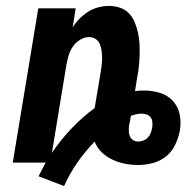

<svg xmlns="http://www.w3.org/2000/svg" viewBox="-20 -548 640 647"><path d="M196 79 110 46Q116 34 122 22.5Q128 11 134 0H23L109 -520H235L225 -456Q235 -472 248.5 -485.5Q262 -499 278 -509Q294 -519 312 -523.5Q330 -528 348 -528Q367 -528 384.5 -522Q402 -516 414.5 -503Q427 -490 434 -473Q441 -456 445 -438Q449 -420 450 -401Q451 -382 450.5 -363Q450 -344 448 -324.5Q446 -305 442 -286L435 -241Q442 -242 449.5 -242.5Q457 -243 465 -243Q493 -243 519 -235Q545 -227 562.5 -208Q580 -189 585.5 -162.5Q591 -136 586 -108Q586 -106 585.5 -105Q585 -104 585 -103Q580 -79 568.5 -56.5Q557 -34 537 -19Q517 -4 493 2Q469 8 446 8Q422 8 400 3.5Q378 -1 358 -10.5Q338 -20 322.5 -35Q307 -50 299 -71Q267 -38 240.5 0Q214 38 196 79ZM155 -33Q184 -76 220.5 -114.5Q257 -153 299 -184L319 -303Q321 -315 322.5 -327.5Q324 -340 324 -352Q324 -364 322.5 -376Q321 -388 316.5 -399Q312 -410 302.5 -416.5Q293 -423 280 -423Q265 -423 250 -414Q235 -405 225.5 -391Q216 -377 211.5 -361.5Q207 -346 204 -331ZM446 -71Q454 -71 463 -74.5Q472 -78 478.5 -85Q485 -92 488 -100.5Q491 -109 493 -118Q494 -127 493.5 -136Q493 -145 488 -152Q483 -159 474.5 -162Q466 -165 457 -165Q448 -165 439 -163Q430 -161 421 -158V-157Q420 -149 418.5 -141.5Q417 -134 415 -126Q414 -117 414 -107Q414 -97 417.5 -89Q421 -81 428.5 -76Q436 -71 446 -71Z"/></svg>

Font: Iosevka SS04 XBd Ex
Style: Italic
Weight: 800
Width: 7
Italic angle: -9°
Monospace: yes
Designer: Belleve Invis
Foundry: Belleve Invis
Version: Version 19.0.0; ttfautohint (v1.8.4)